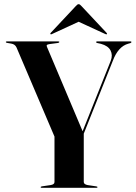

<svg xmlns="http://www.w3.org/2000/svg" viewBox="-20 -898 650 918"><path d="M446 -3.5Q446 0 441 0H179.5Q174.5 0 174.5 -3Q174.5 -6 180.5 -7L221.5 -13Q240.5 -16 240.5 -27.5V-245L59 -671Q52 -686.5 34 -689.5L14 -693Q8 -694 8 -697Q8 -700 13 -700H258Q263.5 -700 263.5 -697.5Q263.5 -693.5 256.5 -692.5L218.5 -687.5Q206 -685.5 204 -682.8Q202 -680 204.5 -674L375 -270.5L509.5 -607.5Q520 -634.5 508.5 -656.8Q497 -679 462.5 -688.5L444.5 -692.5Q439.5 -694 439.5 -696.5Q439.5 -700 444 -700H604Q608.5 -700 608.5 -697Q608.5 -694 603.5 -692L593 -689Q545 -675.5 519.5 -607.5L380.5 -259V-28Q380.5 -16.5 399.5 -13L439.5 -7Q446 -6 446 -3.5ZM229 -735.5Q224 -732.5 221.5 -734.5Q219 -737 222.5 -741L342.5 -869Q350 -878 356 -878Q362 -878 369.5 -869L489.5 -741Q493.5 -736.5 490.5 -734.5Q488.5 -732.5 483 -735.5L356 -794Z"/></svg>

Font: Fraunces 144pt SemiBold
Style: Regular
Weight: 600
Version: Version 1.000;[0bf87f6ff]